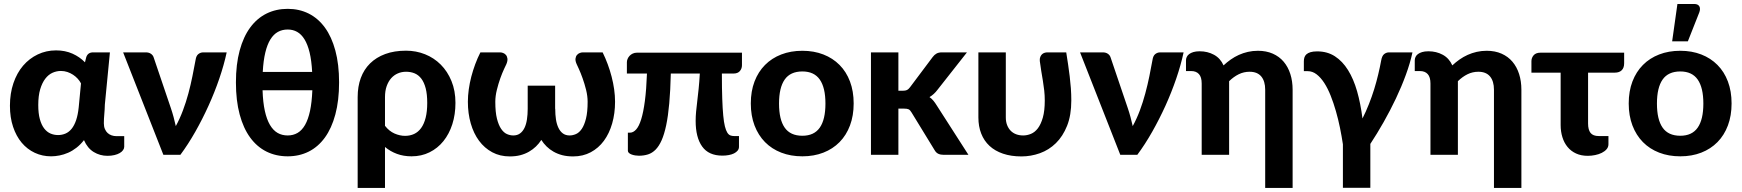

<svg xmlns="http://www.w3.org/2000/svg" viewBox="-20 -779 8762 966"><path d="M387.5 -359.5Q381 -372 370.8 -383.2Q360.5 -394.5 347.5 -403Q334.5 -411.5 319 -416.8Q303.5 -422 286.5 -422Q264.5 -422 244 -412.8Q223.5 -403.5 207.8 -383Q192 -362.5 182.2 -329.8Q172.5 -297 172.5 -250.5Q172.5 -208.5 180.5 -179.5Q188.5 -150.5 202.2 -132.8Q216 -115 234 -107.2Q252 -99.5 272 -99.5Q292 -99.5 309.5 -107Q327 -114.5 340.5 -131.2Q354 -148 363 -174.5Q372 -201 376 -239ZM605 -94V-40.5Q605 -32 599.2 -23.8Q593.5 -15.5 582.5 -9Q571.5 -2.5 555.8 1.2Q540 5 520.5 5Q483 5 451.5 -14.2Q420 -33.5 402.5 -74Q385 -51.5 364.8 -35.8Q344.5 -20 322.8 -10.5Q301 -1 279.2 3.2Q257.5 7.5 237 7.5Q193 7.5 155 -10.2Q117 -28 89.2 -61Q61.5 -94 45.8 -141Q30 -188 30 -247Q30 -309 47.5 -360.5Q65 -412 96.2 -448.5Q127.5 -485 170 -505.2Q212.5 -525.5 262 -525.5Q308 -525.5 344.8 -509Q381.5 -492.5 407.5 -465.5L414 -491.5Q422 -515.5 448.5 -515.5H533L507.5 -252.5Q507 -228.5 504.8 -204.8Q502.5 -181 502.5 -158.5Q502.5 -142 507.8 -129.8Q513 -117.5 521.5 -109.8Q530 -102 541.5 -98Q553 -94 566 -94Z M1120.5 -515.5Q1107 -452.5 1083.5 -383.8Q1060 -315 1029.2 -247.2Q998.5 -179.5 962.5 -116Q926.5 -52.5 887.5 0H802L599.5 -515.5H714Q729 -515.5 739.2 -508.5Q749.5 -501.5 753 -490.5L839.5 -235.5Q847.5 -212 853.5 -189.5Q859.5 -167 864.5 -144.5Q884.5 -181 900.2 -223Q916 -265 927.8 -308.8Q939.5 -352.5 948.2 -395.8Q957 -439 964 -477.5Q967 -498.5 978 -507Q989 -515.5 1002.5 -515.5Z M1301 -325Q1303 -264 1312.5 -221Q1322 -178 1338.2 -150.5Q1354.5 -123 1376.8 -110.2Q1399 -97.5 1427.5 -97.5Q1455 -97.5 1477 -110.2Q1499 -123 1514.8 -150.5Q1530.5 -178 1539.8 -221Q1549 -264 1551.5 -325ZM1550.5 -417Q1547.5 -474 1537.8 -514.5Q1528 -555 1512.2 -580.8Q1496.5 -606.5 1475.2 -618.5Q1454 -630.5 1427.5 -630.5Q1400 -630.5 1378.2 -618.5Q1356.5 -606.5 1340.5 -580.8Q1324.5 -555 1314.8 -514.5Q1305 -474 1302 -417ZM1427.5 -734.5Q1485.5 -734.5 1533 -710.8Q1580.5 -687 1614.5 -640.5Q1648.5 -594 1667.2 -524.8Q1686 -455.5 1686 -364.5Q1686 -273 1667.2 -203.2Q1648.5 -133.5 1614.5 -86.8Q1580.5 -40 1533 -16.2Q1485.5 7.5 1427.5 7.5Q1369 7.5 1321 -16.2Q1273 -40 1238.8 -86.8Q1204.5 -133.5 1185.8 -203.2Q1167 -273 1167 -364.5Q1167 -455.5 1185.8 -524.8Q1204.5 -594 1238.8 -640.5Q1273 -687 1321 -710.8Q1369 -734.5 1427.5 -734.5Z M1917 -146Q1938 -119 1965 -107.2Q1992 -95.5 2018 -95.5Q2043 -95.5 2063.5 -105Q2084 -114.5 2098.8 -134.8Q2113.5 -155 2121.5 -186.5Q2129.5 -218 2129.5 -261.5Q2129.5 -304.5 2121.8 -334.5Q2114 -364.5 2100 -383Q2086 -401.5 2066.5 -409.8Q2047 -418 2023 -418Q2001 -418 1981.8 -409.8Q1962.5 -401.5 1948.2 -385.5Q1934 -369.5 1925.5 -345.8Q1917 -322 1917 -290.5ZM1779.5 -290.5Q1779.5 -343.5 1795.2 -386.5Q1811 -429.5 1842 -460Q1873 -490.5 1918.2 -507.2Q1963.5 -524 2023 -524Q2073.5 -524 2118.5 -506Q2163.5 -488 2197.5 -454Q2231.5 -420 2251.5 -371.2Q2271.5 -322.5 2271.5 -261.5Q2271.5 -203.5 2255.8 -154.2Q2240 -105 2211 -69Q2182 -33 2141.2 -12.8Q2100.5 7.5 2050.5 7.5Q2010.5 7.5 1977.2 -4.8Q1944 -17 1917 -39.5V166.5H1779.5Z M3012 -515.5Q3026 -487 3037.5 -456Q3049 -425 3057.2 -393.2Q3065.5 -361.5 3070 -329.5Q3074.5 -297.5 3074.5 -267Q3074.5 -208.5 3060 -158Q3045.5 -107.5 3018.5 -70.8Q2991.5 -34 2952.2 -13Q2913 8 2863.5 8Q2833.5 8 2809.2 1.8Q2785 -4.5 2765.2 -15.8Q2745.5 -27 2730.2 -42Q2715 -57 2703.5 -75Q2692 -57 2676.5 -42Q2661 -27 2641.5 -15.8Q2622 -4.5 2598 1.8Q2574 8 2545 8Q2495.5 8 2456.5 -13Q2417.5 -34 2390.2 -70.8Q2363 -107.5 2348.5 -158Q2334 -208.5 2334 -267Q2334 -297.5 2338.5 -329.5Q2343 -361.5 2351.2 -393.2Q2359.5 -425 2371 -456Q2382.5 -487 2397 -515.5H2496Q2503 -515.5 2511.2 -512.5Q2519.5 -509.5 2525.5 -502.5Q2531.5 -495.5 2533 -484.2Q2534.5 -473 2528 -457Q2525.5 -451.5 2516.2 -432Q2507 -412.5 2497.2 -385.2Q2487.5 -358 2479.8 -326.8Q2472 -295.5 2472 -267Q2472 -215 2480.2 -182.2Q2488.5 -149.5 2501.5 -130.5Q2514.5 -111.5 2530.5 -104.5Q2546.5 -97.5 2562.5 -97.5Q2582.5 -97.5 2596.2 -107.5Q2610 -117.5 2618.8 -135.5Q2627.5 -153.5 2631.2 -178Q2635 -202.5 2635 -231.5V-348H2773V-231.5H2773.5Q2773.5 -202.5 2777.2 -178Q2781 -153.5 2789.8 -135.5Q2798.5 -117.5 2812.2 -107.5Q2826 -97.5 2846 -97.5Q2861.5 -97.5 2877.8 -104.5Q2894 -111.5 2907 -130.5Q2920 -149.5 2928.2 -182.2Q2936.5 -215 2936.5 -267Q2936.5 -295.5 2928.8 -326.8Q2921 -358 2911.2 -385.2Q2901.5 -412.5 2892.5 -432Q2883.5 -451.5 2881 -457Q2874 -473 2875.5 -484.2Q2877 -495.5 2883 -502.5Q2889 -509.5 2897.2 -512.5Q2905.5 -515.5 2912.5 -515.5Z M3713 -451Q3713 -433.5 3702.2 -421.2Q3691.5 -409 3670.5 -409H3612V-403.5Q3612 -333 3613.8 -282.5Q3615.5 -232 3618.8 -197.8Q3622 -163.5 3627.2 -143Q3632.5 -122.5 3639.2 -111.8Q3646 -101 3654.5 -97.8Q3663 -94.5 3673.5 -94.5H3698V-40.5Q3698 -29.5 3691.2 -21.2Q3684.5 -13 3673 -7.2Q3661.5 -1.5 3646.5 1.2Q3631.5 4 3614.5 4Q3545.5 4 3512.8 -41.8Q3480 -87.5 3480 -170.5Q3480 -193 3482.2 -217Q3484.5 -241 3488 -269.5Q3491.5 -298 3495 -332Q3498.5 -366 3501 -409H3355Q3353 -323 3347.2 -259Q3341.5 -195 3331.8 -149Q3322 -103 3308.8 -73.2Q3295.5 -43.5 3278.5 -26.2Q3261.5 -9 3240.5 -2.2Q3219.5 4.5 3194.5 4.5Q3186 4.5 3176.2 3Q3166.5 1.5 3158.2 -1.5Q3150 -4.5 3144.5 -9.2Q3139 -14 3139 -21V-111.5H3149.5Q3166 -111.5 3180.5 -127.5Q3195 -143.5 3206 -178.8Q3217 -214 3224.5 -270.8Q3232 -327.5 3235 -409H3134V-466Q3134 -474 3137.5 -482.5Q3141 -491 3147.5 -498Q3154 -505 3163.5 -509.5Q3173 -514 3185 -514H3713Z M4017 -523.5Q4075 -523.5 4122.5 -505Q4170 -486.5 4204 -452.2Q4238 -418 4256.5 -369Q4275 -320 4275 -258.5Q4275 -197 4256.5 -147.8Q4238 -98.5 4204 -64Q4170 -29.5 4122.5 -11Q4075 7.5 4017 7.5Q3958.5 7.5 3910.8 -11Q3863 -29.5 3829 -64Q3795 -98.5 3776.2 -147.8Q3757.5 -197 3757.5 -258.5Q3757.5 -320 3776.2 -369Q3795 -418 3829 -452.2Q3863 -486.5 3910.8 -505Q3958.5 -523.5 4017 -523.5ZM4017 -96Q4076 -96 4104.5 -136.8Q4133 -177.5 4133 -258Q4133 -338 4104.5 -378.8Q4076 -419.5 4017 -419.5Q3956.5 -419.5 3928 -378.8Q3899.5 -338 3899.5 -258Q3899.5 -177.5 3928 -136.8Q3956.5 -96 4017 -96Z M4500 -515.5V-322.5H4523Q4536 -322.5 4543.5 -326.2Q4551 -330 4558.5 -340L4672.5 -492Q4681 -503.5 4691.8 -509.5Q4702.5 -515.5 4719 -515.5H4845L4697 -327.5Q4679.5 -304 4656.5 -290.5Q4668 -282.5 4676.5 -272Q4685 -261.5 4693 -248.5L4852.5 0H4728.5Q4712.5 0 4701 -5.2Q4689.5 -10.5 4682 -24L4566 -213.5Q4559 -225.5 4551.5 -229Q4544 -232.5 4529 -232.5H4500V0H4362V-515.5Z M5344.5 -515.5Q5349.5 -483.5 5354 -453.8Q5358.5 -424 5362 -394.5Q5365.5 -365 5367.8 -335Q5370 -305 5370 -273.5Q5370 -199.5 5348.8 -146.2Q5327.5 -93 5292.5 -58.8Q5257.5 -24.5 5212.2 -8.2Q5167 8 5119 8Q5067 8 5026.5 -5.8Q4986 -19.5 4958.5 -45Q4931 -70.5 4916.8 -106.8Q4902.5 -143 4902.5 -188V-515.5H5040.5V-188Q5040.5 -166.5 5047 -149.8Q5053.5 -133 5065 -121.2Q5076.5 -109.5 5092.5 -103.5Q5108.5 -97.5 5128 -97.5Q5147.5 -97.5 5167 -105.5Q5186.5 -113.5 5201.8 -133.5Q5217 -153.5 5226.8 -187.5Q5236.5 -221.5 5236.5 -273.5Q5236.5 -299 5233.8 -323.5Q5231 -348 5227 -372.5Q5223 -397 5218.8 -421.8Q5214.5 -446.5 5211.5 -472Q5210.5 -484 5213.8 -492.2Q5217 -500.5 5222.5 -505.8Q5228 -511 5235.2 -513.2Q5242.5 -515.5 5249.5 -515.5Z M5935 -515.5Q5921.5 -452.5 5898 -383.8Q5874.5 -315 5843.8 -247.2Q5813 -179.5 5777 -116Q5741 -52.5 5702 0H5616.5L5414 -515.5H5528.5Q5543.5 -515.5 5553.8 -508.5Q5564 -501.5 5567.5 -490.5L5654 -235.5Q5662 -212 5668 -189.5Q5674 -167 5679 -144.5Q5699 -181 5714.8 -223Q5730.5 -265 5742.2 -308.8Q5754 -352.5 5762.8 -395.8Q5771.5 -439 5778.5 -477.5Q5781.5 -498.5 5792.5 -507Q5803.5 -515.5 5817 -515.5Z M5947 -475.5Q5947 -484 5950.8 -492.2Q5954.5 -500.5 5962.8 -506.8Q5971 -513 5984 -517Q5997 -521 6016 -521Q6055.5 -521 6087.8 -503.5Q6120 -486 6136 -450Q6153 -466 6172.2 -479.5Q6191.5 -493 6213 -502.8Q6234.5 -512.5 6258.5 -518Q6282.5 -523.5 6309 -523.5Q6351 -523.5 6383.8 -509Q6416.5 -494.5 6438.5 -468.5Q6460.5 -442.5 6472 -406.5Q6483.5 -370.5 6483.5 -327.5V166.5H6345.5V-327.5Q6345.5 -370.5 6325.8 -394.2Q6306 -418 6267 -418Q6238 -418 6212.5 -405.5Q6187 -393 6164 -370.5V0H6026V-359Q6026 -391 6012.2 -406.2Q5998.5 -421.5 5973 -421.5H5947Z M7086.5 -515.5Q7075 -462 7053.2 -402.5Q7031.5 -343 7003 -283Q6974.5 -223 6941.5 -164.8Q6908.5 -106.5 6874.5 -55V166H6736.5V-53Q6730.5 -93 6721.8 -136Q6713 -179 6701.2 -220Q6689.5 -261 6675 -297.5Q6660.5 -334 6642.8 -361.5Q6625 -389 6604.2 -405Q6583.5 -421 6559 -421H6540V-470.5Q6540 -481 6542.8 -490Q6545.5 -499 6553 -505.8Q6560.5 -512.5 6573.5 -516.5Q6586.5 -520.5 6607 -520.5Q6658 -520.5 6696.2 -495.8Q6734.5 -471 6762.2 -426.5Q6790 -382 6807.8 -320Q6825.5 -258 6835 -183Q6852.5 -217.5 6867.2 -254.8Q6882 -292 6893.8 -330Q6905.5 -368 6914.2 -404.8Q6923 -441.5 6929 -474.5Q6933 -498 6944 -506.8Q6955 -515.5 6968.5 -515.5Z M7098 -475.5Q7098 -484 7101.8 -492.2Q7105.5 -500.5 7113.8 -506.8Q7122 -513 7135 -517Q7148 -521 7167 -521Q7206.5 -521 7238.8 -503.5Q7271 -486 7287 -450Q7304 -466 7323.2 -479.5Q7342.5 -493 7364 -502.8Q7385.5 -512.5 7409.5 -518Q7433.5 -523.5 7460 -523.5Q7502 -523.5 7534.8 -509Q7567.5 -494.5 7589.5 -468.5Q7611.5 -442.5 7623 -406.5Q7634.5 -370.5 7634.5 -327.5V166.5H7496.5V-327.5Q7496.5 -370.5 7476.8 -394.2Q7457 -418 7418 -418Q7389 -418 7363.5 -405.5Q7338 -393 7315 -370.5V0H7177V-359Q7177 -391 7163.2 -406.2Q7149.5 -421.5 7124 -421.5H7098Z M8151.5 -461Q8151.5 -437.5 8139.2 -425.5Q8127 -413.5 8104.5 -413.5H7970V-157.5Q7970 -126 7982.5 -110.2Q7995 -94.5 8024 -94.5H8072.5V-53.5Q8072.5 -39 8063.2 -28.2Q8054 -17.5 8039 -10Q8024 -2.5 8005.5 1.2Q7987 5 7968.5 5Q7935 5 7909.5 -6.8Q7884 -18.5 7866.8 -39.5Q7849.5 -60.5 7840.8 -88.8Q7832 -117 7832 -150V-413.5H7685V-471Q7685 -488 7696.2 -501Q7707.5 -514 7731 -514H8151.5Z M8434 -523.5Q8492 -523.5 8539.5 -505Q8587 -486.5 8621 -452.2Q8655 -418 8673.5 -369Q8692 -320 8692 -258.5Q8692 -197 8673.5 -147.8Q8655 -98.5 8621 -64Q8587 -29.5 8539.5 -11Q8492 7.5 8434 7.5Q8375.5 7.5 8327.8 -11Q8280 -29.5 8246 -64Q8212 -98.5 8193.2 -147.8Q8174.5 -197 8174.5 -258.5Q8174.5 -320 8193.2 -369Q8212 -418 8246 -452.2Q8280 -486.5 8327.8 -505Q8375.5 -523.5 8434 -523.5ZM8434 -96Q8493 -96 8521.5 -136.8Q8550 -177.5 8550 -258Q8550 -338 8521.5 -378.8Q8493 -419.5 8434 -419.5Q8373.5 -419.5 8345 -378.8Q8316.5 -338 8316.5 -258Q8316.5 -177.5 8345 -136.8Q8373.5 -96 8434 -96ZM8393 -571 8419.5 -759H8504Q8523 -759 8529.8 -747.2Q8536.5 -735.5 8529.5 -716.5L8472 -571Z"/></svg>

Font: Lato 2
Style: Regular
Weight: 800
Designer: Lukasz Dziedzic with Adam Twardoch and Botio Nikoltchev
Foundry: tyPoland Lukasz Dziedzic
Version: Version 2.015; 2015-08-06; http://www.latofonts.com/